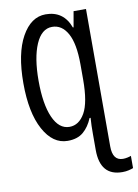

<svg xmlns="http://www.w3.org/2000/svg" viewBox="-102 -790 786 1097"><g transform="rotate(-10 290.5 -242.0)"><path d="M241 -724Q156 -724 102 -627Q48 -530 48 -358Q48 -187 101.5 -88.5Q155 10 241 10Q298 10 332 -19Q366 -48 386 -97H392Q390 -74 389.5 -51Q389 -28 389 -4V89Q389 240 518 240Q538 240 554.5 236Q571 232 581 228V157Q574 160 560.5 163Q547 166 534 166Q474 166 474 83V-714H402L386 -623H382Q345 -724 241 -724ZM265 -647Q322 -647 355 -587.5Q388 -528 388 -407V-320Q388 -186 354 -126.5Q320 -67 265 -67Q204 -67 170 -144Q136 -221 136 -357Q136 -490 170 -568.5Q204 -647 265 -647Z"/></g></svg>

Font: Noto Sans Display Condensed
Style: Regular
Weight: 400
Width: 3
Designer: Monotype Design Team
Foundry: Monotype Imaging Inc.
Version: Version 1.900